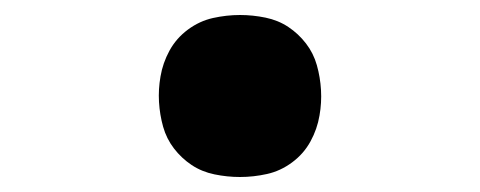

<svg xmlns="http://www.w3.org/2000/svg" viewBox="-20 -468 640 256"><path d="M300 -232Q283 -232 266 -235.5Q249 -239 235.5 -248Q222 -257 212 -270Q202 -283 197.5 -299Q193 -315 192 -332Q191 -349 194 -366Q197 -384 206 -400.5Q215 -417 230.5 -428.5Q246 -440 264 -444Q282 -448 300 -448Q317 -448 334 -444.5Q351 -441 364.5 -432Q378 -423 388 -410Q398 -397 402.5 -381Q407 -365 408 -348Q409 -331 406 -314Q403 -296 394 -279.5Q385 -263 369.5 -251.5Q354 -240 336 -236Q318 -232 300 -232Z"/></svg>

Font: Iosevka Slab Heavy Extended
Style: Italic
Weight: 900
Width: 7
Italic angle: -9°
Monospace: yes
Designer: Belleve Invis
Foundry: Belleve Invis
Version: Version 11.1.0; ttfautohint (v1.8.3)